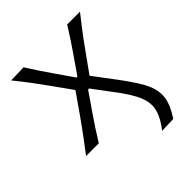

<svg xmlns="http://www.w3.org/2000/svg" viewBox="-188 -612 894 894"><g transform="rotate(-45 259.0 -165.0)"><path d="M362 167.5Q385.5 138 399.5 108Q413.5 78 413.5 50Q413.5 13.5 391.2 -28Q369 -69.5 329 -121.5L261 -212.5H254.5L194.5 -125.5Q171 -91 152.2 -62.8Q133.5 -34.5 112.5 0H28.5Q54 -33 72.5 -57.8Q91 -82.5 106.8 -104.5Q122.5 -126.5 140.5 -151.5L211 -252.5L143 -347.5Q116 -385.5 92.2 -417.2Q68.5 -449 31 -495.5L115 -498Q137.5 -462 156.8 -433.2Q176 -404.5 198.5 -372.5L255.5 -290H261.5L319 -373Q341 -404.5 359.5 -432.5Q378 -460.5 399.5 -495.5H484Q458.5 -463 440.8 -440.2Q423 -417.5 408 -397Q393 -376.5 375 -351.5L304.5 -253L381 -151Q428 -89 454.8 -41.8Q481.5 5.5 481.5 48.5Q481.5 79 468.2 109.5Q455 140 437.5 165Z"/></g></svg>

Font: Commissioner Flair Light
Style: Regular
Weight: 300
Designer: Kostas Bartsokas
Foundry: Kostas Bartsokas
Version: Version 1.000; ttfautohint (v1.8.3)